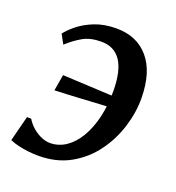

<svg xmlns="http://www.w3.org/2000/svg" viewBox="-110 -653 691 752"><g transform="rotate(20 236.0 -277.0)"><path d="M250 -563.5Q335 -563.5 384.2 -506.2Q433.5 -449 434.5 -340Q435 -281 416 -219.5Q397 -158 359 -106Q321 -54 264 -22Q207 10 132 10Q111.5 10 89.2 7.5Q67 5 47 0.2Q27 -4.5 11.5 -11.5L38.5 -117H56Q68.5 -96.5 85.8 -82.2Q103 -68 121.8 -60.2Q140.5 -52.5 157 -52.5Q193 -52.5 223.2 -73Q253.5 -93.5 275.8 -131Q298 -168.5 310 -219.8Q322 -271 321.5 -332Q320.5 -414 293 -454.2Q265.5 -494.5 212 -494.5Q166 -494.5 135 -476.8Q104 -459 75 -432.5L54 -471Q67 -488.5 93.5 -510.2Q120 -532 159.5 -547.8Q199 -563.5 250 -563.5ZM103.5 -252.5 115 -320Q172 -317 225 -314.5Q278 -312 339.5 -309L331 -264.5Q268 -261 212.5 -257.8Q157 -254.5 103.5 -252.5Z"/></g></svg>

Font: Merriweather 28pt Medium
Style: Italic
Weight: 500
Italic angle: -7.8°
Version: Version 2.101